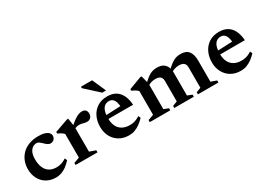

<svg xmlns="http://www.w3.org/2000/svg" viewBox="-19 -1337 2744 2007"><g transform="rotate(-30 1353.0 -334.0)"><path d="M300 -456.5Q350 -456.5 379.8 -446Q409.5 -435.5 422.8 -419.2Q436 -403 436 -385Q436 -367.5 428 -354Q420 -340.5 406.2 -333Q392.5 -325.5 376 -325.5Q361.5 -325.5 348.2 -333.2Q335 -341 322.5 -352.5Q310 -364 298 -375.5Q286 -387 273.8 -394.8Q261.5 -402.5 249 -402.5Q222.5 -402.5 200.2 -388Q178 -373.5 164.2 -342.8Q150.5 -312 150.5 -263Q150.5 -202 169 -160.8Q187.5 -119.5 222.2 -98.5Q257 -77.5 305.5 -77.5Q337.5 -77.5 366.2 -86.8Q395 -96 424 -116L437 -88Q405.5 -53.5 374.8 -31.2Q344 -9 312.8 1.5Q281.5 12 249 12Q184 12 135.5 -16.5Q87 -45 60.5 -95.5Q34 -146 34 -211Q34 -262.5 51.8 -307.2Q69.5 -352 103.2 -385.5Q137 -419 186.8 -437.8Q236.5 -456.5 300 -456.5Z M824 -452.5Q854 -452.5 867.8 -436.2Q881.5 -420 881.5 -396Q881.5 -364.5 863.5 -347.5Q845.5 -330.5 822 -330.5Q803 -330.5 788 -334.2Q773 -338 758.8 -341.5Q744.5 -345 727 -345Q715 -345 703 -342.2Q691 -339.5 679.5 -334.2Q668 -329 657.5 -320.5L645.5 -344Q676 -373.5 701.2 -394Q726.5 -414.5 748 -427.5Q769.5 -440.5 788 -446.5Q806.5 -452.5 824 -452.5ZM679 -356V-51L753 -25V0H488.5V-25L556.5 -49.5V-335Q549 -344 538.5 -351.5Q528 -359 514.8 -366.5Q501.5 -374 485.5 -381V-400L646.5 -457H663.5Z M1131.5 -456.5Q1191 -456.5 1232 -432Q1273 -407.5 1296 -360.2Q1319 -313 1324 -245H997.5L998 -290L1255 -301L1203.5 -276Q1201.5 -319 1192.2 -347.5Q1183 -376 1165.5 -390.2Q1148 -404.5 1122 -404.5Q1093.5 -404.5 1071.8 -389Q1050 -373.5 1038 -339.8Q1026 -306 1026 -250Q1026 -194 1045.8 -155.2Q1065.5 -116.5 1102.2 -96.8Q1139 -77 1189.5 -77Q1212 -77 1232.2 -81Q1252.5 -85 1272 -93.5Q1291.5 -102 1311 -115L1324 -87.5Q1294.5 -56.5 1264 -34.2Q1233.5 -12 1200.5 0Q1167.5 12 1131 12Q1064.5 12 1014.5 -17Q964.5 -46 936.8 -97.5Q909 -149 909 -215.5Q909 -283 935.2 -337.8Q961.5 -392.5 1011.2 -424.5Q1061 -456.5 1131.5 -456.5ZM1153.5 -515.5H1107.5L946 -663V-680.5H1080.5Z M1574.5 -356V-47L1631 -25V0H1384V-25L1452 -49.5V-335Q1442 -347.5 1425.5 -358Q1409 -368.5 1380.5 -381V-400L1532 -457H1549ZM1859.5 -318V-47L1915.5 -25V0H1680V-25L1736.5 -47V-294Q1736.5 -317.5 1727.8 -332.5Q1719 -347.5 1701.8 -354.8Q1684.5 -362 1659.5 -362Q1630.5 -362 1604 -353.5Q1577.5 -345 1562.5 -330.5L1545 -353.5Q1577 -385.5 1601.8 -405.8Q1626.5 -426 1647.5 -437Q1668.5 -448 1689 -452.2Q1709.5 -456.5 1732.5 -456.5Q1777 -456.5 1805 -439.5Q1833 -422.5 1846.2 -391.2Q1859.5 -360 1859.5 -318ZM2144 -303.5V-49.5L2212.5 -25V0H1965V-25L2021.5 -47V-294Q2021.5 -318 2012.5 -332.8Q2003.5 -347.5 1986.2 -354.8Q1969 -362 1944 -362Q1915 -362 1888.5 -353.2Q1862 -344.5 1847 -330.5L1829.5 -353.5Q1861.5 -385.5 1886.2 -405.8Q1911 -426 1932.2 -437Q1953.5 -448 1974 -452.2Q1994.5 -456.5 2017.5 -456.5Q2083.5 -456.5 2113.8 -417.5Q2144 -378.5 2144 -303.5Z M2480.5 -456.5Q2540 -456.5 2581 -432Q2622 -407.5 2645 -360.2Q2668 -313 2673 -245H2346.5L2347 -290L2604 -301L2552.5 -276Q2550.5 -319 2541.2 -347.5Q2532 -376 2514.5 -390.2Q2497 -404.5 2471 -404.5Q2442.5 -404.5 2420.8 -389Q2399 -373.5 2387 -339.8Q2375 -306 2375 -250Q2375 -194 2394.8 -155.2Q2414.5 -116.5 2451.2 -96.8Q2488 -77 2538.5 -77Q2561 -77 2581.2 -81Q2601.5 -85 2621 -93.5Q2640.5 -102 2660 -115L2673 -87.5Q2643.5 -56.5 2613 -34.2Q2582.5 -12 2549.5 0Q2516.5 12 2480 12Q2413.5 12 2363.5 -17Q2313.5 -46 2285.8 -97.5Q2258 -149 2258 -215.5Q2258 -283 2284.2 -337.8Q2310.5 -392.5 2360.2 -424.5Q2410 -456.5 2480.5 -456.5Z"/></g></svg>

Font: Newsreader 16pt SemiBold
Style: Regular
Weight: 600
Designer: Hugues Gentile
Foundry: Production Type
Version: Version 1.003